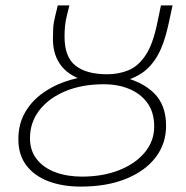

<svg xmlns="http://www.w3.org/2000/svg" viewBox="-20 -679 687 711"><path d="M279 12Q212 12 160 -7.5Q108 -27 78 -66Q48 -105 48 -163Q48 -218 71 -259.5Q94 -301 132.5 -330Q171 -359 217.5 -375.5Q264 -392 310 -397L307 -378Q243 -392 209.5 -432Q176 -472 176 -535Q176 -555 177 -574.5Q178 -594 184 -618L194 -659H237L228 -623Q222 -599 220.5 -580Q219 -561 219 -543Q219 -468 259.5 -436Q300 -404 377 -404Q419 -404 455 -418.5Q491 -433 518.5 -473.5Q546 -514 562 -592L576 -659H619L603 -585Q588 -517 564.5 -475Q541 -433 507 -409.5Q473 -386 425 -375L427 -395Q504 -379 549.5 -335Q595 -291 595 -213Q595 -147 556.5 -96.5Q518 -46 447 -17Q376 12 279 12ZM283 -25Q361 -25 421.5 -49Q482 -73 516.5 -115Q551 -157 551 -210Q551 -263 526 -297.5Q501 -332 459 -349.5Q417 -367 364 -367Q284 -367 222.5 -341.5Q161 -316 126 -271Q91 -226 91 -167Q91 -121 116.5 -89Q142 -57 185.5 -41Q229 -25 283 -25Z"/></svg>

Font: Source Sans 3 ExtraLight Light
Style: Italic
Weight: 300
Italic angle: -11°
Version: Version 3.052;hotconv 1.1.0;makeotfexe 2.6.0